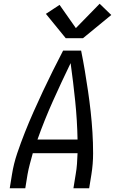

<svg xmlns="http://www.w3.org/2000/svg" viewBox="-20 -1005 640 1025"><path d="M32 0 44 -74Q53 -131 72 -187Q91 -243 113 -298.5Q135 -354 159.5 -409Q184 -464 209.5 -518.5Q235 -573 262 -627Q289 -681 317 -735H413Q424 -681 433 -627Q442 -573 450 -518.5Q458 -464 464 -409.5Q470 -355 473.5 -299Q477 -243 477 -186.5Q477 -130 468 -74L456 0H372L384 -74Q389 -102 391 -130Q393 -158 394 -187H155Q147 -158 139.5 -130Q132 -102 127 -74L115 0ZM180 -260H394Q392 -363 381.5 -465Q371 -567 357 -668Q308 -567 262.5 -465.5Q217 -364 180 -260ZM423 -801H331L225 -931L298 -979L385 -855L512 -985L574 -925Z"/></svg>

Font: Zed Sans Extended
Style: Italic
Weight: 400
Width: 7
Italic angle: -9°
Designer: Belleve Invis
Foundry: Belleve Invis
Version: Version 1.0.0; ttfautohint (v1.8.4)